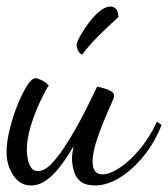

<svg xmlns="http://www.w3.org/2000/svg" viewBox="-20 -537 514 587"><path d="M75 30Q41 30 20.5 -1Q0 -32 0 -72Q0 -101 9 -139Q18 -177 32.5 -213.5Q47 -250 62 -274Q77 -298 89 -298Q94 -298 107 -292Q120 -286 129 -276Q118 -259 102 -225Q86 -191 74 -151.5Q62 -112 62 -79Q62 -72 64 -56Q66 -40 73.5 -27Q81 -14 96 -14Q115 -14 134.5 -33.5Q154 -53 174.5 -83.5Q195 -114 214.5 -149Q234 -184 250 -217Q266 -250 277 -272Q284 -271 296.5 -267.5Q309 -264 319 -258.5Q329 -253 329 -243Q329 -239 319 -217Q309 -195 296 -163.5Q283 -132 273 -99.5Q263 -67 263 -42Q263 -25 270 -14.5Q277 -4 294 -4Q315 -4 344.5 -23Q374 -42 405 -78Q436 -114 460 -165L474 -155Q453 -101 418.5 -59Q384 -17 345.5 6.5Q307 30 270 30Q243 30 228 19Q213 8 207 -10.5Q201 -29 200 -50Q200 -60 201.5 -70Q203 -80 205 -90Q187 -59 166.5 -31.5Q146 -4 123 13Q100 30 75 30ZM231 -370Q222 -374 218 -384Q214 -394 214 -398Q214 -407 224.5 -426Q235 -445 251 -466.5Q267 -488 284.5 -502.5Q302 -517 318 -517Q327 -517 334 -510.5Q341 -504 342 -485Q307 -453 280 -426Q253 -399 231 -370Z"/></svg>

Font: Dancing Script Medium
Style: Regular
Weight: 500
Designer: Pablo Impallari
Foundry: Pablo Impallari
Version: Version 2.000